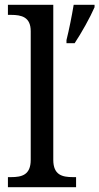

<svg xmlns="http://www.w3.org/2000/svg" viewBox="-20 -780 414 800"><path d="M13 0H297V-42H284C239 -42 202 -51 202 -114V-760H13V-718H26C70 -718 108 -709 108 -650V-114C108 -51 71 -42 26 -42H13ZM257 -613V-600H291C319 -642 356 -708 374 -750V-760H287C279 -712 268 -657 257 -613Z"/></svg>

Font: Noto Serif Balinese
Style: Regular
Weight: 400
Designer: Monotype Design Team
Foundry: Monotype Imaging Inc.
Version: Version 2.005